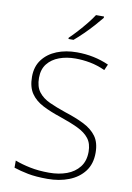

<svg xmlns="http://www.w3.org/2000/svg" viewBox="-102 -1106 749 1086"><g transform="rotate(10 272.0 -563.0)"><path d="M492 -275Q492 -211 459.5 -168.5Q427 -126 372 -104.5Q317 -83 249 -83Q182 -83 136.5 -92Q91 -101 55 -113V-154Q94 -139 143 -129Q192 -119 252 -119Q308 -119 353 -135.5Q398 -152 425 -186.5Q452 -221 452 -274Q452 -321 429.5 -350Q407 -379 364 -399.5Q321 -420 259 -441Q201 -460 156.5 -483Q112 -506 87.5 -542Q63 -578 63 -637Q63 -696 93.5 -736Q124 -776 175 -796.5Q226 -817 290 -817Q389 -817 474 -779L459 -745Q415 -765 372.5 -773Q330 -781 288 -781Q237 -781 195 -765.5Q153 -750 128 -718.5Q103 -687 103 -638Q103 -587 126 -557Q149 -527 189.5 -508.5Q230 -490 283 -472Q346 -452 393 -428.5Q440 -405 466 -369.5Q492 -334 492 -275ZM405 -1035Q388 -1014 363.5 -986.5Q339 -959 311 -931.5Q283 -904 258 -883H229V-890Q250 -910 275 -937.5Q300 -965 322.5 -993Q345 -1021 359 -1043H405Z"/></g></svg>

Font: Noto Sans Kannada UI ExtraLight
Style: Regular
Weight: 200
Designer: Jelle Bosma - Monotype Design Team
Foundry: Monotype Imaging Inc.
Version: Version 2.005; ttfautohint (v1.8.4.7-5d5b)